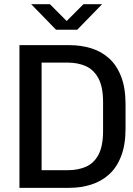

<svg xmlns="http://www.w3.org/2000/svg" viewBox="-20 -903 640 923"><path d="M73.5 0V-686H313Q369.5 -686 418.8 -670.8Q468 -655.5 504.9 -622Q541.8 -588.5 562.6 -534.1Q583.5 -479.8 583.5 -402.2V-284Q583.5 -207.5 562.6 -153Q541.8 -98.5 504.9 -65Q468 -31.5 418.8 -15.8Q369.5 0 313 0ZM180 -84.8H306.2Q354.8 -84.8 393 -101.4Q431.2 -118 453.4 -159.1Q475.5 -200.2 475.5 -275V-412Q475.5 -484.5 453.4 -526Q431.2 -567.5 393 -584.8Q354.8 -602 306.2 -602H180ZM249.2 -760.2 130 -882.8H220.2L316.8 -785.5H284L381.2 -882.8H470.8L351.5 -760.2Z"/></svg>

Font: Chivo Mono Medium
Style: Regular
Weight: 500
Monospace: yes
Designer: Hector Gatti
Foundry: Omnibus-Type
Version: Version 1.008